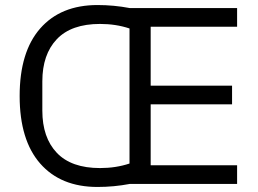

<svg xmlns="http://www.w3.org/2000/svg" viewBox="-20 -730 1025 762"><path d="M921 0H495Q432 12 367 12Q221 12 139.5 -81Q58 -174 58 -349Q58 -524 139.5 -617Q221 -710 367 -710Q432 -710 495 -698H921V-624H578V-390H901V-316H578V-74H921ZM377 -63Q440 -63 494 -81V-617Q440 -635 377 -635Q263 -635 205.5 -574.5Q148 -514 148 -407V-291Q148 -184 205.5 -123.5Q263 -63 377 -63Z"/></svg>

Font: Aneliza
Style: Regular
Weight: 400
Designer: Mike Abbink, Paul van der Laan, Pieter van Rosmalen
Foundry: Bold Monday
Version: Version 3.0